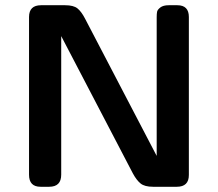

<svg xmlns="http://www.w3.org/2000/svg" viewBox="-20 -714 834 734"><path d="M91 -46V-649Q91 -694 137 -694H229Q261 -694 276 -682Q291 -670 305 -643L579 -118V-648Q579 -661 580.5 -669Q582 -677 593 -685.5Q604 -694 625 -694H658Q702 -694 702 -649V-45Q702 0 656 0H565Q533 0 517.5 -12.5Q502 -25 488 -51L214 -576V-46Q214 0 168 0H135Q91 0 91 -46Z"/></svg>

Font: CMU Sans Serif
Style: Bold
Weight: 700
Version: Version 0.7.0